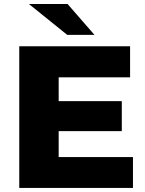

<svg xmlns="http://www.w3.org/2000/svg" viewBox="-20 -929 715 949"><path d="M75.2 0V-700.2H623V-546.9H270V-429.2H582V-280.8H270V-152.8H637.2V0ZM312 -756.8 123 -909.2H314L446.8 -756.8Z"/></svg>

Font: Montserrat ExtraBold
Style: Regular
Weight: 800
Designer: Julieta Ulanovsky
Foundry: Julieta Ulanovsky
Version: Version 9.000